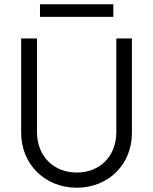

<svg xmlns="http://www.w3.org/2000/svg" viewBox="-20 -868 716 898"><path d="M339 10C487 10 597 -99 597 -246V-688H524V-250C524 -135 445 -61 339 -61C233 -61 153 -135 153 -251V-688H79V-247C79 -100 190 10 339 10ZM167 -789H510V-848H167Z"/></svg>

Font: MV Cash Light
Style: Regular
Weight: 300
Designer: Rodrigo Fuenzalida
Foundry: fragTYPE
Version: Version 1.100;Glyphs 3.1.2 (3151)